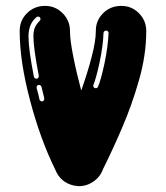

<svg xmlns="http://www.w3.org/2000/svg" viewBox="-20 -636 570 658"><path d="M250 2H246L244.6 1H240.1L233.7 0Q186.6 -10.4 168.8 -55.9Q118.3 -158.4 82.9 -292.3Q47.5 -426.2 47.5 -528.7V-530.2Q47.5 -565.3 71.8 -590.1Q96 -614.9 132.2 -615.8H134.7Q169.8 -615.8 194.8 -590.6Q219.8 -565.3 219.8 -530.2V-528.7Q219.8 -500 230.7 -444.3Q241.6 -388.6 258.4 -325.7Q280.2 -387.1 294.3 -441.6Q308.4 -496 308.4 -528.7V-530.2Q308.4 -565.3 332.7 -590.1Q356.9 -614.9 393.6 -615.8H396Q431.2 -615.8 456.2 -590.6Q481.2 -565.3 481.2 -530.2V-528.7Q481.2 -448 456.4 -361.4Q431.7 -274.8 397.5 -195.8Q363.4 -116.8 333.2 -56.9Q323.8 -30.2 300.7 -14.1Q277.7 2 250 2ZM105.9 -366.3Q108.9 -366.8 110.9 -369.3Q112.9 -371.8 112.9 -374.8V-376.2Q94.6 -471.8 94.6 -509.9V-513.4Q95 -532.2 100.2 -543.1Q105.4 -554 116.3 -564.9Q118.8 -567.8 118.8 -570.8Q118.8 -574.3 116.6 -576.7Q114.4 -579.2 109.9 -579.2Q106.4 -579.2 104 -576.2Q78.7 -555 77.7 -514.4V-510.4Q77.7 -467.8 96 -373.8Q96.5 -370.8 98.8 -368.6Q101 -366.3 104 -366.3ZM308.4 -333.7Q312.9 -333.7 315.8 -338.1Q326.2 -362.9 338.1 -418.8Q350 -475.2 352 -522.3V-523.8Q352 -526.2 349.5 -528.7Q347 -531.2 343.6 -531.2Q340.1 -531.2 337.4 -528.7Q334.7 -526.2 334.7 -522.8Q333.2 -478.2 321.3 -422.3Q315.8 -396 309.9 -375Q304 -354 300.5 -346L299.5 -341.6Q299.5 -337.1 305 -334.2ZM125.2 -288.6Q128.2 -289.6 130 -291.8Q131.7 -294.1 131.7 -297V-299.5L122.3 -338.1Q119.8 -345 113.4 -345Q109.9 -345 107.7 -342.6Q105.4 -340.1 105.4 -336.6V-334.7Q108.9 -321.3 111.4 -312.4Q112.9 -305 115.3 -295Q117.8 -288.6 123.8 -288.6Z"/></svg>

Font: AKL FREE 002
Style: Regular
Weight: 400
Designer: AKL
Foundry: AKL
Version: Version 1.00;August 17, 2024;FontCreator 13.0.0.2675 64-bit